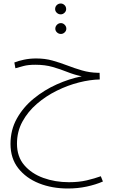

<svg xmlns="http://www.w3.org/2000/svg" viewBox="-20 -806 664 1097"><path d="M368 271Q277 271 203 241.5Q129 212 84.5 155.5Q40 99 40 16Q40 -64 76.5 -129Q113 -194 173 -243Q233 -292 304.5 -324Q376 -356 447 -370Q404 -379 364 -395Q324 -411 280.5 -423.5Q237 -436 182 -436Q141 -436 115 -429Q89 -422 68 -416L62 -449Q84 -458 117 -465Q150 -472 187 -472Q237 -472 280 -460Q323 -448 364.5 -432Q406 -416 449 -403.5Q492 -391 540 -390H549L550 -352Q495 -351 431.5 -335Q368 -319 305 -288Q242 -257 190.5 -212.5Q139 -168 108 -111Q77 -54 77 15Q77 89 118.5 137.5Q160 186 227.5 210.5Q295 235 374 235Q431 235 475.5 224.5Q520 214 556 201L568 231Q527 249 475.5 260Q424 271 368 271ZM327 -724Q314 -724 304.5 -733Q295 -742 295 -754Q295 -768 304.5 -777Q314 -786 327 -786Q339 -786 348.5 -777Q358 -768 358 -754Q358 -742 348.5 -733Q339 -724 327 -724ZM328 -612Q315 -612 305.5 -621Q296 -630 296 -642Q296 -655 305.5 -664.5Q315 -674 328 -674Q340 -674 349.5 -664.5Q359 -655 359 -642Q359 -630 349.5 -621Q340 -612 328 -612Z"/></svg>

Font: Noto Sans Arabic UI XLt
Style: Regular
Weight: 200
Designer: Monotype Design Team, Nadine Chahine and Nizar Qandah
Foundry: Monotype Imaging Inc.
Version: Version 2.010; ttfautohint (v1.8.4.7-5d5b)